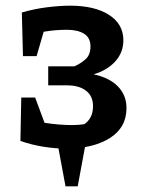

<svg xmlns="http://www.w3.org/2000/svg" viewBox="-20 -515 502 677"><path d="M212 9Q176 9 134 2.5Q92 -4 52 -18L55 -171H104L137 -82Q189 -74 234 -74Q257 -74 277 -77Q291 -86 299.5 -102Q308 -118 308 -141Q308 -176 283.5 -195Q259 -214 217 -214H150V-281H242Q265 -291 282 -306.5Q299 -322 299 -351Q299 -382 276.5 -396Q254 -410 216 -410Q197 -410 177 -408.5Q157 -407 134 -403L109 -317H61L57 -471Q102 -484 147 -489.5Q192 -495 227 -495Q314 -495 364.5 -462.5Q415 -430 415 -373Q415 -330 386.5 -298.5Q358 -267 310 -253Q366 -241 396 -210Q426 -179 426 -134Q426 -65 367 -28Q308 9 212 9ZM211 142 180 -25H285L254 142Z"/></svg>

Font: Piazzolla SemiBold
Style: Regular
Weight: 600
Designer: Juan Pablo del Peral
Foundry: Huerta Tipografica
Version: Version 1.330